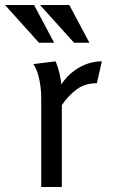

<svg xmlns="http://www.w3.org/2000/svg" viewBox="-85 -753 454 773"><path d="M139 -506Q157 -462 162 -413Q188 -454 232 -480Q276 -506 325 -506L305 -418Q257 -418 223.5 -393Q190 -368 164 -330V0H81V-360Q81 -380 78 -405Q75 -430 68 -454Q61 -478 49 -495ZM194 -733 275 -581H213L76 -733ZM52 -733 133 -581H72L-65 -733Z"/></svg>

Font: Rosario Light
Style: Regular
Weight: 400
Version: Version 1.101; ttfautohint (v1.8.1.43-b0c9)